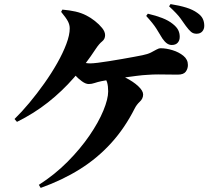

<svg xmlns="http://www.w3.org/2000/svg" viewBox="-20 -860 1040 939"><path d="M941 -695Q925 -695 914 -704.5Q903 -714 889 -733Q877 -750 862 -771Q847 -792 807 -829L814 -840Q858 -833 890.5 -823Q923 -813 945 -797Q964 -784 971.5 -768.5Q979 -753 979 -734Q979 -717 969 -706Q959 -695 941 -695ZM820 -640Q807 -640 796 -648Q785 -656 774 -672Q761 -694 745 -719.5Q729 -745 695 -782L703 -793Q742 -784 773 -772Q804 -760 825 -743Q844 -728 851.5 -713Q859 -698 859 -680Q859 -662 849 -651Q839 -640 820 -640ZM170 44Q248 -6 310.5 -69Q373 -132 417.5 -197Q462 -262 485.5 -319Q509 -376 509 -413Q509 -439 504 -456.5Q499 -474 485 -484L506 -511Q553 -501 592.5 -481Q632 -461 656 -438.5Q680 -416 680 -398Q680 -378 664 -363Q648 -348 639 -330Q590 -233 523 -159.5Q456 -86 370.5 -32.5Q285 21 179 59ZM51 -278Q86 -312 123.5 -357Q161 -402 196.5 -452Q232 -502 260 -551.5Q288 -601 304.5 -645Q321 -689 321 -721Q321 -739 312 -756Q303 -773 279 -802L285 -813Q320 -810 349 -803.5Q378 -797 403 -784Q423 -774 444 -757.5Q465 -741 479.5 -723Q494 -705 494 -688Q494 -669 479.5 -657.5Q465 -646 449 -622Q400 -547 342 -480.5Q284 -414 215 -359.5Q146 -305 63 -264ZM414 -449Q399 -449 380.5 -462.5Q362 -476 346 -493.5Q330 -511 320 -524L341 -569Q353 -563 377.5 -556.5Q402 -550 421 -550Q434 -550 458.5 -553Q483 -556 514 -561Q545 -566 577 -571.5Q609 -577 635.5 -582Q662 -587 677 -590Q702 -595 718 -603Q734 -611 745 -617.5Q756 -624 766 -624Q793 -624 824 -614.5Q855 -605 877 -587Q899 -569 899 -542Q899 -524 888.5 -509.5Q878 -495 849 -495Q828 -495 803.5 -495.5Q779 -496 753.5 -496Q728 -496 702 -494Q679 -493 648 -489Q617 -485 584.5 -480.5Q552 -476 523.5 -471.5Q495 -467 476 -463Q457 -459 442.5 -454Q428 -449 414 -449Z"/></svg>

Font: Noto Serif JP Black
Style: Regular
Weight: 900
Designer: Ryoko NISHIZUKA 西塚涼子 (kana & ideographs); Frank Grießhammer (Latin, Greek & Cyrillic); Wenlong ZHANG 张文龙 (bopomofo); San
Foundry: Adobe
Version: Version 2.003-H1;hotconv 1.1.1;makeotfexe 2.6.0